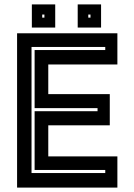

<svg xmlns="http://www.w3.org/2000/svg" viewBox="-20 -851 610 871"><path d="M57.5 0V-700H512.5V-558.5H199V-424H478V-282.5H199V-141.5H512.5V0ZM123 -66H457.5V-80H137V-346.5H422.5V-360.5H137V-624H457.5V-638H123ZM332.5 -726V-831H438.5V-726ZM124.5 -726V-831H230.5V-726ZM171.5 -771H181.5V-785H171.5ZM380.5 -771H390.5V-785H380.5Z"/></svg>

Font: Tourney
Style: Bold
Weight: 700
Designer: Tyler Finck
Foundry: Etcetera Type Co
Version: Version 1.015